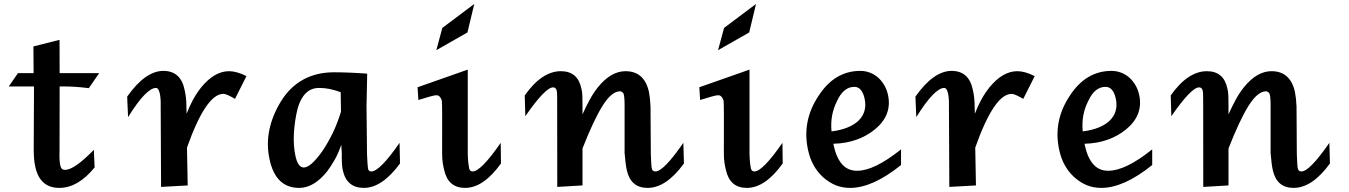

<svg xmlns="http://www.w3.org/2000/svg" viewBox="-20 -919 6681 951"><path d="M148.4 -490.7H23.4L68.8 -556.6H146.5L145.5 -689L274.9 -721.7L275.4 -556.6H471.2L419.9 -482.4Q384.3 -486.8 354.5 -488.8Q324.7 -490.7 301.3 -490.7H275.4L274.9 -170.4Q273.9 -144.5 275.1 -127Q276.4 -109.4 278.3 -100.6Q280.8 -88.9 286.1 -83.3Q291.5 -77.6 302.2 -77.6Q348.1 -77.6 444.8 -176.8L448.7 -89.8Q366.2 11.7 273.9 11.7Q177.2 11.7 154.8 -93.3Q150.4 -111.3 148.7 -134Q147 -156.7 147 -183.1Z M777.8 6.8 775.9 -397.5Q776.4 -415 775.1 -429.9Q773.9 -444.8 771.5 -456.1Q768.1 -470.2 763.7 -476.8Q759.3 -483.4 752 -483.4Q729 -483.4 694.6 -448Q660.2 -412.6 614.3 -338.9L609.9 -440.4Q655.3 -504.9 700.2 -536.4Q745.1 -567.9 789.1 -567.9Q875.5 -567.9 894.5 -473.1Q903.3 -435.5 903.3 -391.1L904.3 -355.5Q918.5 -393.1 936.3 -425.5Q954.1 -458 976.6 -486.3Q1010.3 -527.3 1044.7 -546.9Q1079.1 -566.4 1114.3 -566.4Q1152.3 -566.4 1200.7 -542L1144 -429.2Q1102.1 -454.1 1086.4 -454.1Q1000.5 -454.1 906.2 -188L909.7 -0.5Z M1670.4 -202.1Q1657.2 -162.6 1639.2 -130.1Q1621.1 -97.7 1600.1 -69.8Q1534.7 11.7 1461.9 11.7Q1344.7 11.7 1314.9 -130.9Q1299.3 -203.6 1314 -275.1Q1328.6 -346.7 1371.6 -417Q1416 -488.8 1482.2 -524.9Q1548.3 -561 1635.3 -561Q1652.3 -561 1673.1 -560.5Q1693.8 -560.1 1715.6 -559.1Q1737.3 -558.1 1758.8 -556.9Q1780.3 -555.7 1798.8 -554.2L1795.4 -394V-395L1797.9 -155.3Q1798.8 -127.4 1800.3 -109.6Q1801.8 -91.8 1802.7 -85Q1804.7 -69.8 1819.3 -69.8Q1860.8 -69.8 1959 -211.4L1961.4 -109.4Q1872.6 11.7 1782.2 11.7Q1696.8 11.7 1677.7 -76.7Q1674.8 -89.4 1673.6 -111.3Q1672.4 -133.3 1672.9 -161.1ZM1667.5 -462.4Q1637.7 -473.1 1612.8 -478.3Q1587.9 -483.4 1560.1 -483.4Q1521.5 -483.4 1494.9 -457.5Q1468.3 -431.6 1454.1 -381.3Q1439 -318.8 1435.8 -259.5Q1432.6 -200.2 1442.4 -151.4Q1454.6 -89.4 1484.9 -89.4Q1519 -89.4 1577.1 -170.9Q1606.4 -214.8 1629.2 -262.5Q1651.9 -310.1 1668.9 -365.7Z M2461.4 -109.4Q2374.5 11.7 2283.7 11.7Q2199.7 11.7 2180.2 -76.7Q2176.3 -90.8 2173.1 -111.1Q2169.9 -131.3 2169.9 -160.2Q2170.9 -411.6 2168.5 -420.9Q2159.7 -447.3 2142.1 -447.3Q2132.3 -447.3 2109.9 -440.9Q2087.4 -434.6 2052.2 -423.8L2048.3 -486.8L2296.9 -574.2V-155.3Q2297.9 -127 2299.8 -109.9Q2301.8 -92.8 2303.7 -85.4Q2307.1 -69.8 2321.3 -69.8Q2361.8 -69.8 2460 -211.4ZM2141.1 -670.4 2170.9 -780.8 2329.1 -899.4 2295.4 -758.3Z M2740.2 6.8 2739.7 -401.4Q2739.7 -428.7 2739.5 -445.8Q2739.3 -462.9 2737.3 -470.7Q2732.9 -486.3 2719.7 -486.3Q2700.2 -486.3 2665.5 -450.2Q2630.9 -414.1 2582 -343.3L2579.1 -446.3Q2621.6 -506.8 2666.5 -536.6Q2711.4 -566.4 2757.8 -566.4Q2842.3 -566.4 2859.9 -479.5Q2863.8 -465.8 2864.5 -444.6Q2865.2 -423.3 2865.2 -395V-352.5Q2882.8 -392.1 2901.4 -426Q2919.9 -460 2942.4 -487.8Q3006.3 -566.4 3078.1 -566.4Q3171.4 -566.4 3194.3 -463.9Q3200.7 -430.7 3202.1 -391.1L3203.6 -155.3Q3205.1 -127 3205.8 -109.4Q3206.5 -91.8 3208.5 -85Q3211.4 -69.8 3226.6 -69.8Q3266.6 -69.8 3364.7 -211.4L3367.7 -109.4Q3279.8 11.7 3187.5 11.7Q3104 11.7 3084.5 -76.7Q3078.6 -103 3073.7 -161.1V-397.9Q3073.7 -451.7 3065.9 -459.2Q3058.1 -466.8 3051.3 -466.8Q3009.8 -466.8 2965.1 -395.8Q2920.4 -324.7 2865.2 -183.6V-0.5Z M3856.9 -109.4Q3770 11.7 3679.2 11.7Q3595.2 11.7 3575.7 -76.7Q3571.8 -90.8 3568.6 -111.1Q3565.4 -131.3 3565.4 -160.2Q3566.4 -411.6 3564 -420.9Q3555.2 -447.3 3537.6 -447.3Q3527.8 -447.3 3505.4 -440.9Q3482.9 -434.6 3447.8 -423.8L3443.8 -486.8L3692.4 -574.2V-155.3Q3693.4 -127 3695.3 -109.9Q3697.3 -92.8 3699.2 -85.4Q3702.6 -69.8 3716.8 -69.8Q3757.3 -69.8 3855.5 -211.4ZM3536.6 -670.4 3566.4 -780.8 3724.6 -899.4 3690.9 -758.3Z M4442.9 -101.6Q4373 -45.4 4309.8 -16.8Q4246.6 11.7 4190.9 11.7Q4152.8 11.7 4120.1 -1.2Q4087.4 -14.2 4056.6 -41.5Q4000 -93.3 3982.4 -175.8Q3951.2 -317.4 4032.7 -441.9Q4073.7 -505.9 4125.7 -536.9Q4177.7 -567.9 4241.2 -567.9Q4266.1 -567.9 4288.6 -559.3Q4311 -550.8 4328.9 -535.2Q4346.7 -519.5 4359.6 -497.6Q4372.6 -475.6 4378.4 -448.7Q4389.2 -398.4 4372.6 -355.5Q4356 -312.5 4312.5 -277.3Q4272.9 -245.1 4221.4 -226.8Q4169.9 -208.5 4107.9 -207L4108.9 -199.7Q4123 -136.7 4151.4 -105Q4179.7 -73.2 4225.1 -73.2Q4268.1 -73.2 4322.3 -99.6Q4376.5 -126 4442.9 -179.2ZM4126 -418.5Q4108.9 -385.3 4101.8 -347.9Q4094.7 -310.5 4098.6 -268.1Q4144.5 -273.9 4178.5 -287.8Q4212.4 -301.8 4233.4 -322.5Q4254.4 -343.3 4262 -370.4Q4269.5 -397.5 4262.7 -429.7Q4250 -488.8 4211.4 -488.8Q4185.1 -488.8 4163.6 -471.4Q4142.1 -454.1 4126 -418.5Z M4682.1 6.8 4680.2 -397.5Q4680.7 -415 4679.4 -429.9Q4678.2 -444.8 4675.8 -456.1Q4672.4 -470.2 4668 -476.8Q4663.6 -483.4 4656.2 -483.4Q4633.3 -483.4 4598.9 -448Q4564.5 -412.6 4518.6 -338.9L4514.2 -440.4Q4559.6 -504.9 4604.5 -536.4Q4649.4 -567.9 4693.4 -567.9Q4779.8 -567.9 4798.8 -473.1Q4807.6 -435.5 4807.6 -391.1L4808.6 -355.5Q4822.8 -393.1 4840.6 -425.5Q4858.4 -458 4880.9 -486.3Q4914.6 -527.3 4949 -546.9Q4983.4 -566.4 5018.6 -566.4Q5056.6 -566.4 5105 -542L5048.3 -429.2Q5006.3 -454.1 4990.7 -454.1Q4904.8 -454.1 4810.5 -188L4814 -0.5Z M5687 -101.6Q5617.2 -45.4 5554 -16.8Q5490.7 11.7 5435.1 11.7Q5397 11.7 5364.3 -1.2Q5331.5 -14.2 5300.8 -41.5Q5244.1 -93.3 5226.6 -175.8Q5195.3 -317.4 5276.9 -441.9Q5317.9 -505.9 5369.9 -536.9Q5421.9 -567.9 5485.4 -567.9Q5510.3 -567.9 5532.7 -559.3Q5555.2 -550.8 5573 -535.2Q5590.8 -519.5 5603.8 -497.6Q5616.7 -475.6 5622.6 -448.7Q5633.3 -398.4 5616.7 -355.5Q5600.1 -312.5 5556.6 -277.3Q5517.1 -245.1 5465.6 -226.8Q5414.1 -208.5 5352.1 -207L5353 -199.7Q5367.2 -136.7 5395.5 -105Q5423.8 -73.2 5469.2 -73.2Q5512.2 -73.2 5566.4 -99.6Q5620.6 -126 5687 -179.2ZM5370.1 -418.5Q5353 -385.3 5345.9 -347.9Q5338.9 -310.5 5342.8 -268.1Q5388.7 -273.9 5422.6 -287.8Q5456.5 -301.8 5477.5 -322.5Q5498.5 -343.3 5506.1 -370.4Q5513.7 -397.5 5506.8 -429.7Q5494.1 -488.8 5455.6 -488.8Q5429.2 -488.8 5407.7 -471.4Q5386.2 -454.1 5370.1 -418.5Z M5939.9 6.8 5939.5 -401.4Q5939.5 -428.7 5939.2 -445.8Q5939 -462.9 5937 -470.7Q5932.6 -486.3 5919.4 -486.3Q5899.9 -486.3 5865.2 -450.2Q5830.6 -414.1 5781.7 -343.3L5778.8 -446.3Q5821.3 -506.8 5866.2 -536.6Q5911.1 -566.4 5957.5 -566.4Q6042 -566.4 6059.6 -479.5Q6063.5 -465.8 6064.2 -444.6Q6064.9 -423.3 6064.9 -395V-352.5Q6082.5 -392.1 6101.1 -426Q6119.6 -460 6142.1 -487.8Q6206.1 -566.4 6277.8 -566.4Q6371.1 -566.4 6394 -463.9Q6400.4 -430.7 6401.9 -391.1L6403.3 -155.3Q6404.8 -127 6405.5 -109.4Q6406.2 -91.8 6408.2 -85Q6411.1 -69.8 6426.3 -69.8Q6466.3 -69.8 6564.5 -211.4L6567.4 -109.4Q6479.5 11.7 6387.2 11.7Q6303.7 11.7 6284.2 -76.7Q6278.3 -103 6273.4 -161.1V-397.9Q6273.4 -451.7 6265.6 -459.2Q6257.8 -466.8 6251 -466.8Q6209.5 -466.8 6164.8 -395.8Q6120.1 -324.7 6064.9 -183.6V-0.5Z"/></svg>

Font: IranNastaliq
Style: Regular
Weight: 400
Designer: Hossein Zahedi
Version: Version 1.5